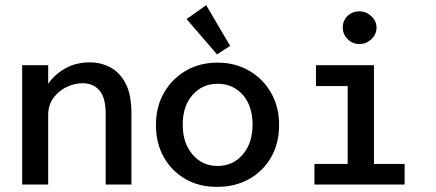

<svg xmlns="http://www.w3.org/2000/svg" viewBox="-20 -716 1690 745"><path d="M66 0V-463H167V-391Q193 -428 234 -451Q275 -474 329 -474Q373 -474 410 -453.5Q447 -433 468.5 -390Q490 -347 490 -277V0H390V-275Q390 -337 366 -365Q342 -393 301 -393Q268 -393 237.5 -378Q207 -363 187 -335.5Q167 -308 167 -270V0Z M824 9Q755 10 701 -20.5Q647 -51 616 -105.5Q585 -160 585 -231Q585 -301 616 -355.5Q647 -410 701 -441.5Q755 -473 824 -473Q893 -473 947 -441.5Q1001 -410 1032 -355.5Q1063 -301 1063 -231Q1063 -160 1032 -106Q1001 -52 947 -21.5Q893 9 824 9ZM824 -72Q884 -72 922 -116.5Q960 -161 960 -232Q960 -305 922 -348Q884 -391 824 -391Q766 -391 727.5 -348Q689 -305 689 -232Q689 -161 727 -116.5Q765 -72 824 -72ZM822 -505 704 -642 780 -696 873 -538Z M1200 0V-80H1329V-382H1206V-463H1431V-80H1550V0ZM1375 -545Q1348 -545 1329 -564Q1310 -583 1310 -609Q1310 -636 1328.5 -654Q1347 -672 1375 -672Q1401 -672 1421 -653Q1441 -634 1441 -609Q1441 -583 1421 -564Q1401 -545 1375 -545Z"/></svg>

Font: Inconsolata SemiExpanded SemiBold
Style: Regular
Weight: 600
Width: 6
Monospace: yes
Designer: Raph Levien, Cyreal, Brenton Simpson
Foundry: Raph Levien, Cyreal, Google
Version: Version 3.001; ttfautohint (v1.8.2.53-6de2)